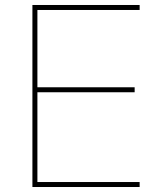

<svg xmlns="http://www.w3.org/2000/svg" viewBox="-20 -750 663 770"><path d="M110 0V-730H540V-710H130V-400H520V-380H130V-20H540V0Z"/></svg>

Font: M PLUS 2 Thin Thin
Style: Regular
Weight: 250
Version: Version 1.001